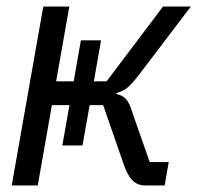

<svg xmlns="http://www.w3.org/2000/svg" viewBox="-20 -570 640 590"><path d="M139.5 -247 96 0H16L113 -550H193L152.5 -320H206.5L228.5 -446H290.5L268.5 -320H307.5L481 -550H566.5L408.5 -342Q386 -313 372.5 -301.5Q359 -290 340.5 -285L336.5 -281Q356 -278 367.2 -265.5Q378.5 -253 386.5 -225L440 -72H498.5L486 0H428Q402 0 386.2 -16.5Q370.5 -33 358 -71L297 -247H255.5L233.5 -123H171.5L193.5 -247Z"/></svg>

Font: JuliaMono Medium
Style: Italic
Weight: 500
Italic angle: -9°
Monospace: yes
Designer: cormullion
Foundry: corm
Version: Version 0.054; ttfautohint (v1.8.4)